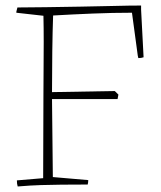

<svg xmlns="http://www.w3.org/2000/svg" viewBox="-20 -667 583 694"><path d="M44 7Q41 -2 41 -15L136 -23Q136 -99 136.5 -175Q137 -251 137 -327Q137 -367 137.5 -416Q138 -465 138 -515.5Q138 -566 137 -610L39 -621Q39 -626 40.5 -630.5Q42 -635 43 -640Q86 -640 146 -641Q206 -642 270 -643Q334 -644 391.5 -645.5Q449 -647 490 -647V-632L499 -460Q491 -457 480 -457L478 -466L457 -621Q388 -621 315 -618Q242 -615 172 -611Q170 -557 169 -481.5Q168 -406 168 -334L395 -338L408 -325L405 -309H168L171 -27L299 -16Q299 -8 297 0Q240 0 201.5 0.5Q163 1 127.5 2Q92 3 44 7Z"/></svg>

Font: Labrada ExtraLight
Style: Regular
Weight: 200
Designer: Mercedes Jáuregui
Foundry: Omnibus-Type Team
Version: Version 1.000; ttfautohint (v1.8.4.7-5d5b)